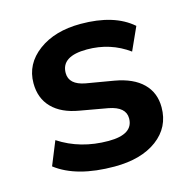

<svg xmlns="http://www.w3.org/2000/svg" viewBox="-88 -636 727 734"><g transform="rotate(-15 276.0 -269.5)"><path d="M278.3 10.7Q127.9 10.7 46.9 -51.8L85 -145.5Q169.9 -89.8 281.2 -89.8Q378.9 -89.8 378.9 -153.3Q378.9 -198.2 313.5 -210.9L203.1 -230.5Q133.8 -242.2 97.2 -279.8Q60.5 -317.4 60.5 -377Q60.5 -453.1 125.5 -501.5Q190.4 -549.8 293 -549.8Q425.8 -549.8 497.1 -487.3L456.1 -396.5Q383.8 -449.2 291 -449.2Q189.5 -449.2 189.5 -382.8Q189.5 -336.9 252.9 -325.2L362.3 -306.6Q434.6 -293.9 472.2 -256.8Q509.8 -219.7 509.8 -162.1Q509.8 -83 446.8 -36.1Q383.8 10.7 278.3 10.7Z"/></g></svg>

Font: Min Sans Bold
Style: Regular
Weight: 700
Designer: Jinseong-Kim, NotoSansCJK, Nunito
Foundry: Jinseong-Kim
Version: Version 1.400;Glyphs 3.1.2 (3151)